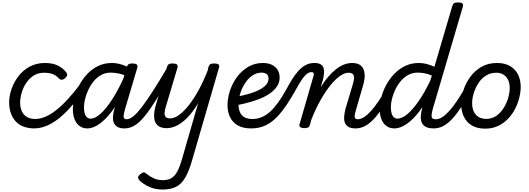

<svg xmlns="http://www.w3.org/2000/svg" viewBox="-20 -1035 4335 1573"><path d="M264 17Q160 17 107.5 -42Q55 -101 55 -196Q55 -249 74.5 -305.5Q94 -362 131 -410.5Q168 -459 223 -489Q278 -519 348 -519Q406 -519 447.5 -501Q489 -483 519 -447Q534 -429 529.5 -417Q525 -405 513 -394Q500 -383 487.5 -381.5Q475 -380 461 -394Q441 -416 413 -427.5Q385 -439 340 -439Q292 -439 255.5 -415.5Q219 -392 194 -354Q169 -316 157 -273.5Q145 -231 145 -192Q145 -157 157.5 -126.5Q170 -96 198.5 -78Q227 -60 273 -60Q287 -60 292.5 -48.5Q298 -37 296.5 -21.5Q295 -6 286.5 5.5Q278 17 264 17Z M260 17Q251 17 247 5.5Q243 -6 243.5 -21.5Q244 -37 250 -48.5Q256 -60 266 -60Q322 -60 381.5 -93Q441 -126 507 -192.5Q573 -259 645 -357Q651 -366 663 -361.5Q675 -357 683.5 -347.5Q692 -338 686 -330Q613 -215 541 -138Q469 -61 399 -22Q329 17 260 17Z M695 17Q659 17 632.5 -2Q606 -21 591.5 -56.5Q577 -92 577 -140Q577 -187 590.5 -239Q604 -291 631 -340.5Q658 -390 696.5 -430.5Q735 -471 785.5 -495Q836 -519 897 -519Q936 -519 979 -505.5Q1022 -492 1058 -468L1042 -398Q994 -424 956 -432Q918 -440 886 -440Q845 -440 810.5 -421.5Q776 -403 750 -372Q724 -341 705.5 -303Q687 -265 677.5 -226.5Q668 -188 668 -155Q668 -127 674 -106Q680 -85 692.5 -74Q705 -63 722 -63Q760 -63 805.5 -104.5Q851 -146 902 -225.5Q953 -305 1003 -418L1039 -376Q981 -244 921 -157Q861 -70 804 -26.5Q747 17 695 17ZM1000 17Q958 17 937 1.5Q916 -14 909.5 -38Q903 -62 906.5 -90.5Q910 -119 918 -145L1018 -484Q1024 -503 1033.5 -509Q1043 -515 1062 -515Q1092 -515 1101 -506Q1110 -497 1104 -477L1006 -147Q991 -96 993 -77Q995 -58 1018 -58Q1032 -58 1039 -46.5Q1046 -35 1044.5 -20.5Q1043 -6 1032 5.5Q1021 17 1000 17Z M1000 17Q986 17 979.5 5.5Q973 -6 974.5 -20.5Q976 -35 987 -46.5Q998 -58 1019 -58Q1042 -58 1071.5 -81.5Q1101 -105 1140.5 -156Q1180 -207 1233.5 -290.5Q1287 -374 1358 -494Q1366 -508 1380.5 -506.5Q1395 -505 1404.5 -494.5Q1414 -484 1406 -471Q1327 -328 1269 -233.5Q1211 -139 1166 -84Q1121 -29 1081.5 -6Q1042 17 1000 17Z M1344 15Q1299 15 1273 -6.5Q1247 -28 1243 -71.5Q1239 -115 1258 -179L1347 -484Q1353 -503 1362.5 -509Q1372 -515 1391 -515Q1421 -515 1430 -506Q1439 -497 1433 -477L1338 -159Q1330 -134 1328.5 -112Q1327 -90 1337 -77.5Q1347 -65 1374 -65Q1409 -65 1449 -94.5Q1489 -124 1530 -177Q1571 -230 1610.5 -302.5Q1650 -375 1683 -462L1687 -484Q1693 -503 1703 -509Q1713 -515 1732 -515Q1762 -515 1771 -506Q1780 -497 1773 -477L1555 274Q1529 366 1498 419.5Q1467 473 1422.5 495.5Q1378 518 1309 518Q1273 518 1241 509.5Q1209 501 1181.5 485.5Q1154 470 1133 453Q1117 439 1112 425.5Q1107 412 1127 394Q1145 379 1156 377.5Q1167 376 1183 391Q1211 413 1242.5 427Q1274 441 1314 441Q1356 441 1384 424.5Q1412 408 1432 371Q1452 334 1470 272L1603 -189Q1573 -139 1541.5 -101Q1510 -63 1477 -37Q1444 -11 1410.5 2Q1377 15 1344 15Z M2036 17Q1970 17 1927.5 -8Q1885 -33 1864.5 -76Q1844 -119 1844 -172Q1844 -231 1864 -292Q1884 -353 1922 -404.5Q1960 -456 2013.5 -487.5Q2067 -519 2134 -519Q2177 -519 2207.5 -504Q2238 -489 2254.5 -462.5Q2271 -436 2271 -399Q2271 -358 2247.5 -324.5Q2224 -291 2184.5 -265Q2145 -239 2095 -220.5Q2045 -202 1992.5 -189Q1940 -176 1890 -168L1897 -239Q1928 -244 1966 -252.5Q2004 -261 2041.5 -273Q2079 -285 2110 -302Q2141 -319 2160.5 -341Q2180 -363 2180 -392Q2180 -417 2164 -428.5Q2148 -440 2123 -440Q2082 -440 2047.5 -416Q2013 -392 1987.5 -353Q1962 -314 1948 -268Q1934 -222 1934 -179Q1934 -144 1945.5 -116.5Q1957 -89 1982.5 -74.5Q2008 -60 2048 -60Q2062 -60 2067.5 -48.5Q2073 -37 2071 -21.5Q2069 -6 2060 5.5Q2051 17 2036 17Z M2036 17Q2017 17 2009.5 5.5Q2002 -6 2004 -21.5Q2006 -37 2017 -48.5Q2028 -60 2047 -60Q2087 -60 2123.5 -75Q2160 -90 2193 -120Q2226 -150 2259.5 -196.5Q2293 -243 2327 -305Q2349 -346 2372.5 -384Q2396 -422 2423 -452.5Q2450 -483 2482.5 -501Q2515 -519 2555 -519Q2566 -519 2569 -507.5Q2572 -496 2568 -481.5Q2564 -467 2555 -455.5Q2546 -444 2532 -444Q2514 -444 2497.5 -432Q2481 -420 2465 -399Q2449 -378 2432.5 -351Q2416 -324 2399 -292Q2362 -226 2328 -175.5Q2294 -125 2260.5 -88.5Q2227 -52 2192 -28.5Q2157 -5 2119 6Q2081 17 2036 17Z M2893 17Q2851 17 2830 1.5Q2809 -14 2803 -38Q2797 -62 2800.5 -90.5Q2804 -119 2811 -145L2871 -346Q2879 -372 2880.5 -393Q2882 -414 2872 -426.5Q2862 -439 2835 -439Q2802 -439 2762.5 -410.5Q2723 -382 2682.5 -330.5Q2642 -279 2602.5 -208.5Q2563 -138 2530 -52L2519 -11Q2516 2 2505.5 8.5Q2495 15 2472 15Q2455 15 2442 8Q2429 1 2434 -17L2550 -418Q2553 -429 2549 -436.5Q2545 -444 2533 -444Q2521 -444 2516 -455.5Q2511 -467 2513.5 -481.5Q2516 -496 2527 -507.5Q2538 -519 2555 -519Q2592 -519 2610 -506Q2628 -493 2632.5 -472Q2637 -451 2634 -427.5Q2631 -404 2626 -383L2608 -321Q2638 -370 2669.5 -406.5Q2701 -443 2733.5 -468.5Q2766 -494 2799 -506.5Q2832 -519 2865 -519Q2911 -519 2936.5 -497.5Q2962 -476 2967 -433.5Q2972 -391 2952 -326L2900 -147Q2884 -96 2886 -77Q2888 -58 2911 -58Q2925 -58 2932 -46.5Q2939 -35 2937.5 -20.5Q2936 -6 2925 5.5Q2914 17 2893 17Z M2892 17Q2878 17 2871.5 5.5Q2865 -6 2866.5 -20.5Q2868 -35 2879 -46.5Q2890 -58 2911 -58Q2936 -58 2964 -76.5Q2992 -95 3021.5 -128Q3051 -161 3082 -207Q3113 -253 3145 -309Q3152 -322 3166 -320.5Q3180 -319 3189 -309Q3198 -299 3191 -286Q3151 -210 3114 -153Q3077 -96 3041.5 -58.5Q3006 -21 2969.5 -2Q2933 17 2892 17Z M3210 17Q3174 17 3147 -2Q3120 -21 3105.5 -56.5Q3091 -92 3091 -140Q3091 -187 3104.5 -239Q3118 -291 3145 -340.5Q3172 -390 3211 -430.5Q3250 -471 3300 -495Q3350 -519 3412 -519Q3442 -519 3475 -511Q3508 -503 3539 -488L3685 -984Q3691 -1003 3700.5 -1009Q3710 -1015 3730 -1015Q3760 -1015 3768.5 -1006Q3777 -997 3771 -977L3527 -147Q3513 -96 3516.5 -77Q3520 -58 3551 -58Q3560 -58 3564.5 -46.5Q3569 -35 3567.5 -20.5Q3566 -6 3558 5.5Q3550 17 3534 17Q3487 17 3463.5 1.5Q3440 -14 3432.5 -38Q3425 -62 3428 -90.5Q3431 -119 3438 -145L3440 -157Q3400 -98 3360 -59.5Q3320 -21 3282.5 -2Q3245 17 3210 17ZM3236 -63Q3272 -63 3315 -98Q3358 -133 3407 -202.5Q3456 -272 3504 -372L3518 -416Q3483 -431 3454 -435.5Q3425 -440 3401 -440Q3360 -440 3325.5 -421.5Q3291 -403 3264.5 -372Q3238 -341 3219.5 -303Q3201 -265 3191.5 -226.5Q3182 -188 3182 -155Q3182 -128 3188 -107Q3194 -86 3206.5 -74.5Q3219 -63 3236 -63Z M3533 17Q3519 17 3512.5 5.5Q3506 -6 3507.5 -20.5Q3509 -35 3520 -46.5Q3531 -58 3552 -58Q3577 -58 3605 -76.5Q3633 -95 3662.5 -128Q3692 -161 3723 -207Q3754 -253 3786 -309Q3793 -322 3807 -320.5Q3821 -319 3830 -309Q3839 -299 3832 -286Q3792 -210 3755 -153Q3718 -96 3682.5 -58.5Q3647 -21 3610.5 -2Q3574 17 3533 17Z M3954 19Q3891 19 3847 -6.5Q3803 -32 3780.5 -78.5Q3758 -125 3758 -184Q3758 -238 3777 -296.5Q3796 -355 3833 -405.5Q3870 -456 3924.5 -487.5Q3979 -519 4052 -519Q4114 -519 4157.5 -494.5Q4201 -470 4223.5 -425.5Q4246 -381 4246 -323Q4246 -282 4234.5 -235Q4223 -188 4200 -143Q4177 -98 4142 -61.5Q4107 -25 4060 -3Q4013 19 3954 19ZM3963 -61Q4010 -61 4045.5 -85.5Q4081 -110 4105.5 -149Q4130 -188 4143 -231.5Q4156 -275 4156 -314Q4156 -354 4142 -382Q4128 -410 4103.5 -424.5Q4079 -439 4045 -439Q3997 -439 3960 -415Q3923 -391 3898.5 -352.5Q3874 -314 3861 -271Q3848 -228 3848 -190Q3848 -150 3862 -120.5Q3876 -91 3902 -76Q3928 -61 3963 -61Z"/></svg>

Font: Playwrite AU QLD
Style: Regular
Weight: 400
Designer: Veronika Burian, José Scaglione
Foundry: TypeTogether
Version: Version 1.002